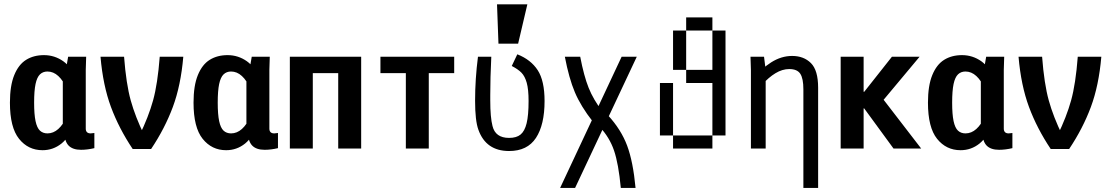

<svg xmlns="http://www.w3.org/2000/svg" viewBox="-20 -708 5290 915"><path d="M287.1 -78.1H279.3V-347.7H289.1L304.7 -437.5H390.6L388.7 -375V-94.7Q388.7 -84 394.5 -78.1Q400.4 -72.3 412.1 -72.3Q420.9 -73.2 429.7 -74.2V-2Q396.5 5.9 366.2 5.9Q326.2 5.9 306.6 -14.6Q287.1 -35.2 287.1 -78.1ZM354.5 -309.6 297.9 -285.2Q281.2 -324.2 257.8 -345.7Q234.4 -367.2 206.1 -367.2Q184.6 -367.2 170.4 -353.5Q156.2 -339.8 149.4 -307.6Q142.6 -275.4 142.6 -218.8Q142.6 -163.1 149.4 -130.9Q156.2 -98.6 170.4 -85.4Q184.6 -72.3 206.1 -72.3Q234.4 -72.3 257.8 -93.3Q281.2 -114.3 297.9 -152.3L343.8 -133.8Q312.5 -55.7 272.9 -23.9Q233.4 7.8 182.6 7.8Q114.3 7.8 70.8 -46.4Q27.3 -100.6 27.3 -218.8Q27.3 -299.8 47.9 -350.1Q68.4 -400.4 104.5 -422.9Q140.6 -445.3 189.5 -445.3Q240.2 -445.3 281.7 -416Q323.2 -386.7 354.5 -309.6Z M741.2 -437.5H853.5Q841.8 -300.8 803.7 -198.2Q765.6 -95.7 700.2 2H612.3Q546.9 -95.7 508.8 -198.2Q470.7 -300.8 459 -437.5H571.3Q581.1 -308.6 603 -229.5Q625 -150.4 668 -62.5H644.5Q687.5 -150.4 709.5 -229.5Q731.4 -308.6 741.2 -437.5Z M1162.1 -78.1H1154.3V-347.7H1164.1L1179.7 -437.5H1265.6L1263.7 -375V-94.7Q1263.7 -84 1269.5 -78.1Q1275.4 -72.3 1287.1 -72.3Q1295.9 -73.2 1304.7 -74.2V-2Q1271.5 5.9 1241.2 5.9Q1201.2 5.9 1181.6 -14.6Q1162.1 -35.2 1162.1 -78.1ZM1229.5 -309.6 1172.9 -285.2Q1156.2 -324.2 1132.8 -345.7Q1109.4 -367.2 1081.1 -367.2Q1059.6 -367.2 1045.4 -353.5Q1031.2 -339.8 1024.4 -307.6Q1017.6 -275.4 1017.6 -218.8Q1017.6 -163.1 1024.4 -130.9Q1031.2 -98.6 1045.4 -85.4Q1059.6 -72.3 1081.1 -72.3Q1109.4 -72.3 1132.8 -93.3Q1156.2 -114.3 1172.9 -152.3L1218.8 -133.8Q1187.5 -55.7 1147.9 -23.9Q1108.4 7.8 1057.6 7.8Q989.3 7.8 945.8 -46.4Q902.3 -100.6 902.3 -218.8Q902.3 -299.8 922.9 -350.1Q943.4 -400.4 979.5 -422.9Q1015.6 -445.3 1064.5 -445.3Q1115.2 -445.3 1156.7 -416Q1198.2 -386.7 1229.5 -309.6Z M1591.8 0V-359.4H1470.7V0H1361.3V-437.5H1701.2V0Z M2023.4 -359.4V0H1914.1V-359.4H1793V-437.5H2144.5V-359.4Z M2316.4 -254.9V-229.5Q2316.4 -148.4 2327.1 -107.4Q2340.8 -50.8 2406.2 -50.8Q2441.4 -50.8 2460.9 -66.9Q2480.5 -83 2489.7 -120.6Q2499 -158.2 2499 -226.6Q2499 -282.2 2490.2 -313.5Q2481.4 -344.7 2465.3 -361.3Q2449.2 -377.9 2418.9 -393.6L2445.3 -449.2Q2509.8 -423.8 2542.5 -373.5Q2575.2 -323.2 2575.2 -226.6Q2575.2 -113.3 2534.2 -50.8Q2493.2 11.7 2406.2 11.7Q2295.9 11.7 2259.8 -89.8Q2244.1 -132.8 2244.1 -227.5Q2244.1 -331.1 2257.8 -437.5H2321.3Q2316.4 -335.9 2316.4 -254.9ZM2493.2 -687.5 2449.2 -500H2355.5L2348.6 -687.5Z M3008.8 187.5H2938.5Q2927.7 72.3 2906.2 9.3Q2884.8 -53.7 2836.9 -104.5L2804.7 -128.9Q2748 -201.2 2719.7 -268.1Q2691.4 -335 2671.9 -437.5H2745.1Q2762.7 -345.7 2785.2 -289.6Q2807.6 -233.4 2851.6 -175.8L2877.9 -158.2Q2940.4 -89.8 2968.8 -13.7Q2997.1 62.5 3008.8 187.5ZM3014.6 -437.5 2720.7 187.5H2649.4L2942.4 -437.5Z M3312.5 -62.5V0H3250V-62.5ZM3375 -62.5V0H3312.5V-62.5ZM3437.5 -125V-62.5H3375V-125ZM3437.5 -187.5V-125H3375V-187.5ZM3437.5 -250V-187.5H3375V-250ZM3437.5 -312.5V-250H3375V-312.5ZM3437.5 -375V-312.5H3375V-375ZM3437.5 -437.5V-375H3375V-437.5ZM3375 -625V-562.5H3312.5V-625ZM3312.5 -625V-562.5H3250V-625ZM3437.5 -562.5V-500H3375V-562.5ZM3437.5 -500V-437.5H3375V-500ZM3187.5 -312.5V-250H3125V-312.5ZM3187.5 -125V-62.5H3125V-125ZM3187.5 -187.5V-125H3125V-187.5ZM3250 -62.5V0H3187.5V-62.5ZM3187.5 -250V-187.5H3125V-250ZM3250 -500V-437.5H3187.5V-500ZM3250 -562.5V-500H3187.5V-562.5ZM3250 -437.5V-375H3187.5V-437.5ZM3312.5 -375V-312.5H3250V-375ZM3375 -375V-312.5H3312.5V-375Z M3556.6 -437.5H3621.1L3628.9 -375V0H3558.6V-374ZM3741.2 -378.9Q3708 -378.9 3675.3 -358.9Q3642.6 -338.9 3614.3 -306.6L3579.1 -336.9Q3606.4 -379.9 3654.8 -410.6Q3703.1 -441.4 3754.9 -441.4Q3810.5 -441.4 3844.7 -407.2Q3878.9 -373 3878.9 -290V187.5H3808.6V-282.2Q3808.6 -334 3793.9 -356.4Q3779.3 -378.9 3741.2 -378.9Z M4150.4 -191.4H4095.7V0H3986.3V-437.5H4095.7V-270.5H4150.4ZM4362.3 -437.5 4173.8 -211.9V-254.9L4370.1 0H4238.3L4068.4 -232.4L4230.5 -437.5Z M4662.1 -78.1H4654.3V-347.7H4664.1L4679.7 -437.5H4765.6L4763.7 -375V-94.7Q4763.7 -84 4769.5 -78.1Q4775.4 -72.3 4787.1 -72.3Q4795.9 -73.2 4804.7 -74.2V-2Q4771.5 5.9 4741.2 5.9Q4701.2 5.9 4681.6 -14.6Q4662.1 -35.2 4662.1 -78.1ZM4729.5 -309.6 4672.9 -285.2Q4656.2 -324.2 4632.8 -345.7Q4609.4 -367.2 4581.1 -367.2Q4559.6 -367.2 4545.4 -353.5Q4531.2 -339.8 4524.4 -307.6Q4517.6 -275.4 4517.6 -218.8Q4517.6 -163.1 4524.4 -130.9Q4531.2 -98.6 4545.4 -85.4Q4559.6 -72.3 4581.1 -72.3Q4609.4 -72.3 4632.8 -93.3Q4656.2 -114.3 4672.9 -152.3L4718.8 -133.8Q4687.5 -55.7 4647.9 -23.9Q4608.4 7.8 4557.6 7.8Q4489.3 7.8 4445.8 -46.4Q4402.3 -100.6 4402.3 -218.8Q4402.3 -299.8 4422.9 -350.1Q4443.4 -400.4 4479.5 -422.9Q4515.6 -445.3 4564.5 -445.3Q4615.2 -445.3 4656.7 -416Q4698.2 -386.7 4729.5 -309.6Z M5116.2 -437.5H5228.5Q5216.8 -300.8 5178.7 -198.2Q5140.6 -95.7 5075.2 2H4987.3Q4921.9 -95.7 4883.8 -198.2Q4845.7 -300.8 4834 -437.5H4946.3Q4956.1 -308.6 4978 -229.5Q5000 -150.4 5043 -62.5H5019.5Q5062.5 -150.4 5084.5 -229.5Q5106.4 -308.6 5116.2 -437.5Z"/></svg>

Font: Sudo Var
Style: Regular
Weight: 400
Monospace: yes
Designer: Jens Kutilek
Foundry: Jens Kutilek
Version: Version 0.065;FEAKit 1.0